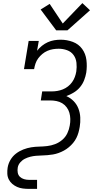

<svg xmlns="http://www.w3.org/2000/svg" viewBox="-20 -998 640 1233"><path d="M413 -803H341L241 -937L299 -973L383 -847L509 -978L558 -932ZM166 215Q146 215 126.5 212.5Q107 210 90 202.5Q73 195 59 183Q45 171 36.5 154.5Q28 138 27 118Q26 98 29 79Q33 53 47 29Q61 5 82.5 -11.5Q104 -28 129.5 -38Q155 -48 180.5 -52Q206 -56 231.5 -56.5Q257 -57 283 -60Q309 -63 334 -72.5Q359 -82 380 -100Q401 -118 412.5 -142.5Q424 -167 428 -192Q432 -213 431.5 -234Q431 -255 425.5 -274Q420 -293 408 -309Q396 -325 379.5 -335Q363 -345 343 -349Q323 -353 302 -353H242L251 -411H312Q330 -411 348 -414Q366 -417 383.5 -424Q401 -431 416.5 -443Q432 -455 443 -470.5Q454 -486 460.5 -503.5Q467 -521 470 -539Q474 -567 471 -595Q468 -623 452.5 -644.5Q437 -666 411 -675.5Q385 -685 357 -685Q338 -685 320 -682Q302 -679 284.5 -671.5Q267 -664 252 -651.5Q237 -639 225.5 -623.5Q214 -608 208 -590Q202 -572 199 -554H134L164 -735H229L218 -672Q232 -690 249.5 -704Q267 -718 287 -727Q307 -736 328 -739.5Q349 -743 370 -743Q410 -743 447.5 -729Q485 -715 507.5 -684Q530 -653 535 -613Q540 -573 534 -532Q530 -508 520.5 -483.5Q511 -459 494 -438.5Q477 -418 454 -404Q431 -390 406 -381Q433 -369 453 -348.5Q473 -328 483.5 -301Q494 -274 495.5 -243.5Q497 -213 492 -183Q489 -165 484 -147Q479 -129 470.5 -112Q462 -95 449.5 -80Q437 -65 422 -52.5Q407 -40 390.5 -31Q374 -22 356 -15.5Q338 -9 320 -6Q302 -3 284 -1.5Q266 0 247.5 0.5Q229 1 211 2.5Q193 4 175 8.5Q157 13 140 21.5Q123 30 110 45Q97 60 94 78Q91 95 94 111Q97 127 108 137.5Q119 148 134.5 152.5Q150 157 166 157H218V215Z"/></svg>

Font: Iosevka Etoile Light Oblique
Style: Regular
Weight: 300
Italic angle: -9°
Designer: Belleve Invis
Foundry: Belleve Invis
Version: Version 15.5.2; ttfautohint (v1.8.4)